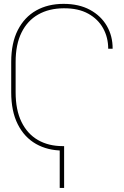

<svg xmlns="http://www.w3.org/2000/svg" viewBox="-20 -757 632 978"><path d="M299.8 -12.7V9.8Q222.7 9.8 163.3 -23.9Q104 -57.6 70.6 -123.8Q37.1 -189.9 37.1 -287.1V-441.4Q37.1 -538.1 70.8 -604Q104.5 -669.9 164.3 -703.6Q224.1 -737.3 303.7 -737.3Q382.3 -737.3 438.2 -707Q494.1 -676.8 524.2 -625Q554.2 -573.2 553.7 -508.8H531.2Q531.2 -565.9 505.4 -612.8Q479.5 -659.7 429.2 -687.5Q378.9 -715.3 304.7 -714.8Q229.5 -714.4 174.6 -683.1Q119.6 -651.9 89.6 -591.1Q59.6 -530.3 59.6 -441.4V-287.1Q59.6 -197.3 89.4 -136.2Q119.1 -75.2 173.1 -43.9Q227.1 -12.7 299.8 -12.7ZM306.6 -12.7V200.2H284.2V-12.7Z"/></svg>

Font: Inter Tight Thin
Style: Regular
Weight: 250
Designer: Rasmus Andersson
Foundry: rsms
Version: Version 3.004